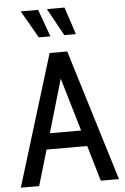

<svg xmlns="http://www.w3.org/2000/svg" viewBox="-61 -977 663 1021"><g transform="rotate(-5 270.0 -467.0)"><path d="M379 -190H162L106 0H8L223 -700H317L532 0H435ZM354 -275 270 -559 187 -275ZM173 -788 89 -934H182L235 -788ZM309 -788 229 -934H323L371 -788Z"/></g></svg>

Font: Cabin Condensed
Style: Regular
Weight: 400
Width: 3
Version: Version 2.001